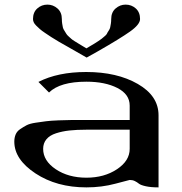

<svg xmlns="http://www.w3.org/2000/svg" viewBox="-20 -812 790 832"><path d="M354.5 -602.5Q357.4 -604.5 372.6 -613.3Q387.7 -622.1 390.6 -624Q393.6 -626 405.8 -633.8Q418 -641.6 420.4 -644Q422.9 -646.5 432.1 -653.8Q441.4 -661.1 443.4 -666Q445.3 -670.9 450.7 -678.7Q456.1 -686.5 457.5 -693.4Q459 -700.2 460.4 -709.5Q461.9 -718.8 461.9 -729.5Q461.9 -758.8 481 -775.4Q500 -792 524.4 -792Q549.8 -792 568.4 -775.4Q586.9 -758.8 586.9 -729.5Q586.9 -706.1 543.5 -675.3Q500 -644.5 404.3 -589.8Q372.1 -572.3 355.5 -562.5Q337.9 -572.3 312 -587.4Q286.1 -602.5 271 -610.8Q255.9 -619.1 234.9 -631.3Q213.9 -643.6 202.1 -651.4Q190.4 -659.2 175.8 -668.9Q161.1 -678.7 152.8 -686Q144.5 -693.4 136.7 -701.2Q128.9 -709 126 -715.8Q123 -722.7 123 -729.5Q123 -758.8 141.6 -775.4Q160.2 -792 185.5 -792Q210 -792 229 -775.4Q248 -758.8 248 -729.5Q248 -718.8 249.5 -709.5Q251 -700.2 252.4 -693.4Q253.9 -686.5 259.3 -678.7Q264.6 -670.9 267.1 -666Q269.5 -661.1 277.8 -653.8Q286.1 -646.5 289.1 -643.6Q292 -640.6 303.7 -633.3Q315.4 -626 318.8 -624Q322.3 -622.1 336.4 -613.3Q350.6 -604.5 354.5 -602.5ZM667 0Q633.8 0 611.8 -4.9Q589.8 -9.8 582 -16.1Q574.2 -22.5 564.5 -27.3Q554.7 -32.2 542 -32.2Q540 -32.2 480.5 -16.1Q420.9 0 354.5 0Q225.6 0 133.8 -60.5Q42 -121.1 42 -198.2Q42 -215.8 47.9 -229.5Q53.7 -243.2 67.4 -252.4Q81.1 -261.7 94.7 -269Q108.4 -276.4 134.8 -280.3Q161.1 -284.2 179.7 -286.6Q198.2 -289.1 233.9 -290.5Q269.5 -292 291 -292Q312.5 -292 354.5 -292H542V-354.5Q542 -403.3 488.8 -430.7Q435.5 -458 354.5 -458Q240.2 -458 192.4 -411.1L146.5 -457Q230.5 -500 353.5 -500Q487.3 -500 577.1 -448.2Q667 -396.5 667 -312.5ZM542 -250H354.5Q312.5 -250 281.2 -246.6Q250 -243.2 222.7 -234.4Q195.3 -225.6 181.2 -208.5Q167 -191.4 167 -167Q167 -115.2 221.7 -78.6Q276.4 -42 354.5 -42Q431.6 -42 486.8 -78.6Q542 -115.2 542 -167Z"/></svg>

Font: okolaks
Style: Bold
Weight: 600
Width: 8
Version: Version 000.6.0